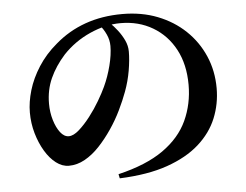

<svg xmlns="http://www.w3.org/2000/svg" viewBox="-52 -779 1103 861"><g transform="rotate(-5 500.0 -348.5)"><path d="M449 -1Q576 -31 652.5 -85Q729 -139 763 -213Q797 -287 797 -373Q797 -465 761 -532.5Q725 -600 661.5 -637.5Q598 -675 517 -675Q449 -675 378.5 -643.5Q308 -612 256 -557Q213 -509 189.5 -457Q166 -405 166 -343Q166 -304 176.5 -269Q187 -234 204 -212Q221 -190 242 -190Q263 -190 288.5 -212.5Q314 -235 339.5 -268Q365 -301 385.5 -336Q406 -371 418 -397Q438 -440 450.5 -489Q463 -538 463 -577Q463 -604 451.5 -629Q440 -654 425 -671L470 -679Q486 -664 503 -642Q520 -620 531.5 -595.5Q543 -571 543 -545Q543 -507 535 -460Q527 -413 510 -367Q496 -329 475.5 -286.5Q455 -244 427.5 -203.5Q400 -163 369 -130Q338 -97 303 -77.5Q268 -58 231 -58Q201 -58 173.5 -79Q146 -100 124.5 -136Q103 -172 90 -217Q77 -262 77 -311Q77 -358 92.5 -410.5Q108 -463 141 -514.5Q174 -566 224 -608Q285 -661 361 -688Q437 -715 528 -715Q615 -715 686.5 -687Q758 -659 810.5 -609Q863 -559 892 -492Q921 -425 921 -347Q921 -276 895 -212.5Q869 -149 813 -99Q757 -49 668.5 -18Q580 13 453 18Z"/></g></svg>

Font: Noto Serif HK ExtraLight
Style: Bold
Weight: 700
Version: Version 2.002-H1;hotconv 1.1.0;makeotfexe 2.6.0